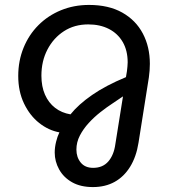

<svg xmlns="http://www.w3.org/2000/svg" viewBox="-20 -542 688 779"><path d="M357 217Q307 217 272.5 197.5Q238 178 220 145.5Q202 113 202 77Q202 56 207.5 33.5Q213 11 221 -5Q177 -13 139 -43Q101 -73 77.5 -122Q54 -171 54 -234Q54 -295 75.5 -348Q97 -401 136 -440Q175 -479 227.5 -500.5Q280 -522 341 -522Q421 -522 476 -491Q531 -460 559.5 -406Q588 -352 588 -283Q588 -270 587 -256Q586 -242 584 -228L542 37Q533 94 508 134.5Q483 175 445 196Q407 217 357 217ZM358 139Q397 139 419.5 113Q442 87 448 43L479 -151Q462 -139 437.5 -123Q413 -107 387.5 -87Q362 -67 340 -43Q318 -19 304 8Q290 35 290 65Q290 96 307.5 117.5Q325 139 358 139ZM266 -78Q298 -118 353.5 -156.5Q409 -195 491 -229L495 -253Q496 -263 497 -271.5Q498 -280 498 -289Q498 -337 478 -371.5Q458 -406 422 -424.5Q386 -443 338 -443Q282 -443 239.5 -415.5Q197 -388 172.5 -341Q148 -294 148 -235Q148 -191 162.5 -158Q177 -125 203.5 -104.5Q230 -84 266 -78Z"/></svg>

Font: MuseoModerno
Style: Italic
Weight: 400
Italic angle: -9°
Designer: Pablo Cosgaya, Héctor Gatti, Marcela Romero, and the Authors of The MuseoModerno Project.
Foundry: Omnibus-Type Team
Version: Version 1.003